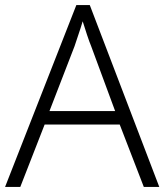

<svg xmlns="http://www.w3.org/2000/svg" viewBox="-20 -737 648 757"><path d="M547 0 452 -246H156L60 0H0L281 -717H334L608 0ZM339 -556Q333 -570 323 -600Q313 -630 306 -653Q298 -626 289 -600Q280 -574 274 -555L175 -299H434Z"/></svg>

Font: Noto Sans Arabic Light
Style: Regular
Weight: 300
Designer: Monotype Design Team, Nadine Chahine, Nizar Qandah and Khaled Hosny
Foundry: Monotype Imaging Inc.
Version: Version 2.012; ttfautohint (v1.8.4.7-5d5b)